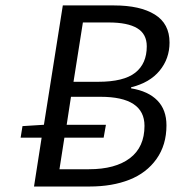

<svg xmlns="http://www.w3.org/2000/svg" viewBox="-20 -680 640 700"><path d="M104 0 131.8 -178.2H55.2L62 -220.2L140.1 -225.1L209 -660.2H396Q490.7 -660.2 544.4 -627Q598.1 -593.8 598.1 -524.9Q598.1 -466.3 562 -422.4Q525.9 -378.4 458 -361.8V-357.9Q520.5 -347.7 553.7 -313.7Q586.9 -279.8 586.9 -223.1Q586.9 -151.4 550.5 -100.3Q514.2 -49.3 451.7 -24.7Q389.2 0 306.2 0ZM248 -381.8H337.9Q430.7 -381.8 472.9 -414.8Q515.1 -447.8 515.1 -511.2Q515.1 -556.2 480.2 -577.1Q445.3 -598.1 376 -598.1H282.2ZM196.8 -63H304.2Q400.4 -63 453.6 -103.3Q506.8 -143.6 506.8 -221.2Q506.8 -327.1 346.2 -327.1H238.8L223.1 -225.1H366.2L357.9 -178.2H214.8Z"/></svg>

Font: Office Code Pro D Italic
Style: Regular
Weight: 400
Italic angle: -9°
Designer: Nathan Rutzky & Paul D. Hunt
Foundry: Adobe Systems Incorporated
Version: Version 1.004;PS 001.004;hotconv 1.0.70;makeotf.lib2.5.58329